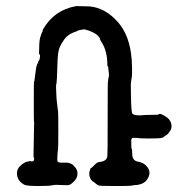

<svg xmlns="http://www.w3.org/2000/svg" viewBox="-20 -587 594 642"><path d="M92 -62 94 -174Q95 -174 94.5 -177Q94 -180 93.5 -180.5Q93 -181 93 -247.5Q93 -314 94 -314Q95 -314 96 -324.5Q97 -335 99 -347Q101 -359 101 -361Q101 -363 101.5 -363.5Q102 -364 102.5 -366Q103 -368 103.5 -369.5Q104 -371 104.5 -373Q105 -375 106 -375Q107 -375 107 -378Q107 -381 108 -381Q109 -381 109 -382.5Q109 -384 110 -384Q111 -384 113 -392Q115 -400 113 -406L111 -403V-409L110 -408V-407Q110 -408 111 -421V-424Q111 -452 115 -463.5Q119 -475 119 -475.5Q119 -476 121.5 -480.5Q124 -485 123 -485.5Q122 -486 125 -491Q162 -553 232 -566Q235 -567 240.5 -566.5Q246 -566 266 -566Q320 -567 364 -524Q408 -482 418 -409Q421 -390 421.5 -363Q422 -336 421 -331.5Q420 -327 419 -319Q418 -311 417.5 -307Q417 -303 417.5 -295Q418 -287 418 -259Q419 -210 423 -206.5Q427 -203 434 -202Q441 -201 452 -201.5Q463 -202 466 -202.5Q469 -203 489 -203Q509 -203 510 -204Q513 -209 524 -203Q558 -187 553 -158Q551 -152 545.5 -144.5Q540 -137 536 -135Q532 -133 528 -129.5Q524 -126 515.5 -125Q507 -124 478 -124Q449 -124 445 -125Q441 -126 433.5 -126Q426 -126 424.5 -126Q423 -126 421 -124Q419 -122 419 -119.5Q419 -117 419 -103.5Q419 -90 420.5 -89Q422 -88 422 -74Q422 -51 439 -47Q464 -43 475 -25Q486 -8 472 13Q460 31 430 32Q423 33 417.5 34Q412 35 362.5 35Q313 35 309 33Q305 31 298.5 25.5Q292 20 289.5 19Q287 18 284 13Q281 8 280 4Q277 -6 280 -16Q283 -26 284.5 -25.5Q286 -25 288.5 -28Q291 -31 294.5 -34Q298 -37 302 -41Q306 -45 317 -46Q337 -49 339 -65Q340 -68 340 -191.5Q340 -315 341 -315.5Q342 -316 342 -321Q342 -326 343.5 -329Q345 -332 344 -343Q343 -354 342.5 -354.5Q342 -355 342 -360Q342 -365 340.5 -365Q339 -365 339 -371Q339 -417 319 -447Q313 -456 314.5 -456.5Q316 -457 309 -466Q295 -481 262 -489Q244 -487 238 -483.5Q232 -480 227 -479Q206 -471 195 -455.5Q184 -440 178.5 -426Q173 -412 172 -373.5Q171 -335 170.5 -329Q170 -323 169.5 -315.5Q169 -308 169 -308Q167 -304 167.5 -292.5Q168 -281 168.5 -268Q169 -255 170.5 -244Q172 -233 172.5 -226.5Q173 -220 174 -217Q175 -214 175 -152.5Q175 -91 174 -86.5Q173 -82 172 -67Q171 -52 172 -48.5Q173 -45 177 -44Q181 -43 188 -43Q209 -44 214 -41Q219 -38 220 -38.5Q221 -39 230.5 -28.5Q240 -18 239 -4.5Q238 9 228 19Q218 29 212.5 31Q207 33 194 32Q164 30 155 32.5Q146 35 108.5 35Q71 35 62 31Q41 20 37.5 0.5Q34 -19 47 -31.5Q60 -44 69.5 -46Q79 -48 80.5 -48.5Q82 -49 83 -48Q86 -46 90.5 -48Q95 -50 94 -59L93 -61Z"/></svg>

Font: TT2020 Style E
Style: Regular
Weight: 400
Version: Version 00.2